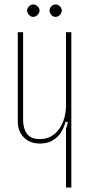

<svg xmlns="http://www.w3.org/2000/svg" viewBox="-20 -844 401 864"><path d="M275 -297Q263 -250 233.5 -224Q204 -198 160 -198Q114 -198 87 -226Q60 -254 60 -297V-699H84V-305Q84 -266 101.5 -242Q119 -218 159 -218Q188 -218 210 -230.5Q232 -243 247 -264.5Q262 -286 269.5 -313.5Q277 -341 277 -371V-699H301V0H277V-264L286 -293ZM102 -797Q102 -807 110.5 -815.5Q119 -824 129 -824Q140 -824 149 -815.5Q158 -807 158 -797Q158 -786 149 -777Q140 -768 129 -768Q119 -768 110.5 -777Q102 -786 102 -797ZM203 -797Q203 -807 211 -815.5Q219 -824 230 -824Q241 -824 249.5 -815.5Q258 -807 258 -797Q258 -786 249.5 -777Q241 -768 230 -768Q219 -768 211 -777Q203 -786 203 -797Z"/></svg>

Font: Moniqa Thin Paragraph
Style: Regular
Weight: 100
Designer: Rajesh Rajput
Foundry: Rajesh Rajput
Version: Version 1.000